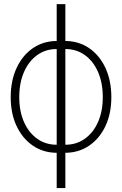

<svg xmlns="http://www.w3.org/2000/svg" viewBox="-20 -748 606 954"><path d="M261.7 186.5V11.2Q194.3 10.7 142.8 -24.7Q91.3 -60.1 62.3 -122.1Q33.2 -184.1 33.2 -265.1Q33.2 -347.2 62.3 -409.9Q91.3 -472.7 142.8 -508.3Q194.3 -543.9 261.7 -544.4V-727.5H304.7V-544.4Q372.1 -543.9 423.6 -508.3Q475.1 -472.7 504.2 -409.9Q533.2 -347.2 533.2 -265.1Q533.2 -184.1 504.2 -122.1Q475.1 -60.1 423.6 -24.7Q372.1 10.7 304.7 11.2V186.5ZM304.7 -28.8Q359.9 -28.8 401.9 -58.8Q443.8 -88.9 467.3 -142.1Q490.7 -195.3 490.7 -265.1Q490.7 -335.9 467.3 -389.9Q443.8 -443.8 401.9 -474.1Q359.9 -504.4 304.7 -504.4ZM261.7 -28.8V-504.4Q206.5 -504.4 164.6 -474.1Q122.6 -443.8 99.1 -389.9Q75.7 -335.9 75.7 -265.1Q75.7 -195.3 99.1 -142.1Q122.6 -88.9 164.6 -58.8Q206.5 -28.8 261.7 -28.8Z"/></svg>

Font: Inter Display Extra Light
Style: Regular
Weight: 200
Designer: Rasmus Andersson
Foundry: rsms
Version: Version 4.000;git-4fc901f